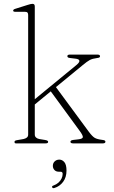

<svg xmlns="http://www.w3.org/2000/svg" viewBox="-20 -746 591 999"><path d="M63.5 0Q57.5 0 56.5 -2.2Q55.5 -4.5 55.5 -8Q55.5 -12 59.2 -14Q63 -16 70 -17L102 -22.5Q113.5 -25 120 -30.5Q126.5 -36 126.5 -45.5V-668Q126.5 -676.5 123 -680.5Q119.5 -684.5 110.5 -684.5H61.5Q54 -684.5 51.2 -686.2Q48.5 -688 48.5 -690.5Q48.5 -693.5 51 -696Q53.5 -698.5 60.5 -700.5L124 -720.5Q133 -723.5 139.2 -724.8Q145.5 -726 149 -726Q155 -726 158 -722.8Q161 -719.5 161 -712V-46Q161 -36.5 167.5 -30.5Q174 -24.5 185 -22.5L215.5 -17.5Q230.5 -15 230.5 -8Q230.5 0 217.5 0ZM145.5 -217 377.5 -407.5Q394.5 -421.5 393 -430.2Q391.5 -439 371 -441L346 -444Q337 -445 333.8 -447.2Q330.5 -449.5 330.5 -454Q330.5 -458 334 -460Q337.5 -462 344 -462H487.5Q493.5 -462 497 -459.8Q500.5 -457.5 500.5 -453.5Q500.5 -449.5 497.2 -447.2Q494 -445 484.5 -444Q461 -441 447.2 -433.8Q433.5 -426.5 409 -406L146.5 -190.5ZM269 -295.5 442.5 -60Q460.5 -36 472.8 -28.8Q485 -21.5 513 -18Q522 -17 525.2 -14.8Q528.5 -12.5 528.5 -8.5Q528.5 -4.5 525 -2.2Q521.5 0 516 0H360Q353.5 0 350 -2.2Q346.5 -4.5 346.5 -8Q346.5 -12 349.8 -14.5Q353 -17 362 -18L387.5 -21Q409.5 -23.5 411 -32Q412.5 -40.5 395 -64.5L239.5 -277ZM286.5 147.5Q271.5 147.5 263.2 138.5Q255 129.5 255 117Q255 102.5 264.8 93.5Q274.5 84.5 288.5 84.5Q304 84.5 315 97.8Q326 111 326 141.5Q326 176.5 308.5 200Q291 223.5 263.5 232Q258.5 233.5 255.8 232.8Q253 232 251.5 228.5Q250 225.5 251.8 223Q253.5 220.5 257.5 219.5Q273 214 283.8 204.5Q294.5 195 300.2 183Q306 171 306 159Q306 147.5 295 147.5Z"/></svg>

Font: Fraunces Thin
Style: Regular
Weight: 250
Version: Version 1.000;[b76b70a41]